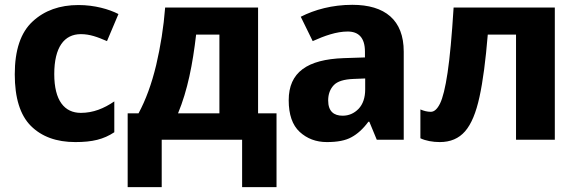

<svg xmlns="http://www.w3.org/2000/svg" viewBox="-20 -577 2379 793"><path d="M291 9.8C361.8 9.8 407.7 -1.5 452.1 -30.8V-158.2C409.2 -128.9 364.7 -110.8 314 -110.8C246.1 -110.8 204.1 -161.6 204.1 -271C204.1 -381.8 245.1 -436 314 -436C351.1 -436 382.3 -424.3 421.9 -407.2L469.2 -519C430.2 -539.1 370.6 -556.2 304.2 -556.2C226.6 -556.2 163.6 -533.7 114.7 -488.3C65.4 -442.9 41 -370.1 41 -270C41 -172.9 63 -101.6 107.4 -57.1C151.9 -12.7 212.9 9.8 291 9.8Z M662.1 -545.9C655.8 -464.4 643.1 -385.3 625 -308.1C606.4 -230.5 582 -164.1 552.2 -108.9H507.3V195.8H647.9V0H980V195.8H1122.1V-108.9H1045.9V-545.9ZM886.2 -108.9H715.3C754.9 -204.1 775.9 -312.5 790 -434.1H886.2Z M1435.1 -557.1C1352.5 -557.1 1279.3 -537.1 1222.2 -507.8L1271.5 -407.2C1320.3 -429.2 1369.6 -446.8 1416 -446.8C1460.4 -446.8 1487.3 -421.9 1487.3 -363.8V-339.8L1399.4 -336.9C1249.5 -331.5 1172.4 -278.8 1172.4 -163.1C1172.4 -104 1187.5 -60.1 1217.8 -32.2C1248 -4.4 1285.6 9.8 1330.1 9.8C1373.5 9.8 1407.2 3.4 1431.6 -10.3C1456.1 -23.4 1479.5 -44.4 1501.5 -74.2H1505.4L1536.1 0H1647.5V-363.8C1647.5 -494.6 1569.8 -557.1 1435.1 -557.1ZM1488.3 -208C1488.3 -173.3 1479 -146.5 1460.9 -127.4C1442.4 -108.4 1420.4 -99.1 1395 -99.1C1359.4 -99.1 1335.4 -116.7 1335.4 -162.1C1335.4 -188 1343.3 -209 1358.4 -225.1C1373.5 -241.2 1400.9 -249.5 1440.4 -251L1488.3 -252.9Z M2271.5 -545.9H1853.5C1846.2 -428.7 1837.9 -338.9 1828.6 -276.9C1819.3 -214.4 1808.6 -171.9 1797.4 -149.4C1786.1 -126.5 1773.4 -115.2 1759.3 -115.2C1745.1 -115.2 1731 -118.7 1716.3 -125V-5.9C1737.8 4.4 1767.1 9.8 1796.4 9.8C1840.3 9.8 1875 -4.9 1900.9 -34.7C1926.8 -64.5 1946.3 -111.8 1960.4 -176.8C1974.6 -241.7 1985.8 -327.1 1994.6 -434.1H2111.3V0H2271.5Z"/></svg>

Font: Avrile Sans
Style: Bold
Weight: 700
Designer: Monotype Design Team, Google (font), Stefan Peev (BGR Cyrillic), Cristiano Sobral (main changes)
Foundry: The Avrile Sans Project Authors
Version: Version 3.110